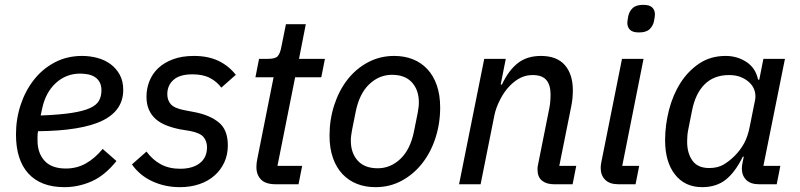

<svg xmlns="http://www.w3.org/2000/svg" viewBox="-20 -761 3304 793"><path d="M246 12Q149 12 97.5 -44Q46 -100 46 -206Q46 -270 65.5 -328.5Q85 -387 120.5 -432Q156 -477 206.5 -503.5Q257 -530 319 -530Q351 -530 381.5 -522Q412 -514 436 -496.5Q460 -479 474.5 -452.5Q489 -426 489 -390Q489 -305 403.5 -263Q318 -221 137 -219Q135 -208 135 -198Q135 -188 135 -180Q135 -129 164 -97Q193 -65 252 -65Q298 -65 335.5 -86.5Q373 -108 404 -146L461 -96Q413 -36 358.5 -12Q304 12 246 12ZM311 -457Q253 -457 210.5 -418Q168 -379 154 -312L148 -284Q226 -287 275 -294.5Q324 -302 351.5 -314.5Q379 -327 389 -345.5Q399 -364 399 -388Q399 -408 391.5 -421.5Q384 -435 371.5 -443Q359 -451 343 -454Q327 -457 311 -457Z M723 12Q662 12 609.5 -12Q557 -36 525 -82L585 -135Q611 -100 645 -82Q679 -64 724 -64Q775 -64 805 -87Q835 -110 835 -153Q835 -177 821 -194.5Q807 -212 765 -220L723 -227Q693 -233 667.5 -243Q642 -253 624 -268.5Q606 -284 595.5 -307Q585 -330 585 -362Q585 -395 597 -425.5Q609 -456 633 -479Q657 -502 694 -516Q731 -530 781 -530Q839 -530 881.5 -510Q924 -490 954 -452L894 -399Q877 -423 848 -438.5Q819 -454 775 -454Q722 -454 696.5 -431Q671 -408 671 -372Q671 -347 685.5 -330.5Q700 -314 741 -306L783 -298Q846 -286 883.5 -255.5Q921 -225 921 -161Q921 -122 906.5 -90.5Q892 -59 866 -36Q840 -13 803.5 -0.5Q767 12 723 12Z M1119 0Q1077 0 1058 -19.5Q1039 -39 1039 -71Q1039 -79 1040 -88.5Q1041 -98 1043 -106L1110 -442H1035L1050 -518H1088Q1117 -518 1127 -529Q1137 -540 1142 -567L1161 -661H1243L1215 -518H1322L1307 -442H1199L1126 -76H1228L1213 0Z M1531 12Q1489 12 1454.5 -1.5Q1420 -15 1394.5 -42Q1369 -69 1355 -109Q1341 -149 1341 -201Q1341 -267 1360.5 -327Q1380 -387 1415 -432Q1450 -477 1499.5 -503.5Q1549 -530 1608 -530Q1650 -530 1684.5 -516.5Q1719 -503 1744.5 -476Q1770 -449 1784 -409Q1798 -369 1798 -317Q1798 -251 1778.5 -191Q1759 -131 1723.5 -86Q1688 -41 1639 -14.5Q1590 12 1531 12ZM1540 -66Q1593 -66 1634 -105Q1675 -144 1690 -219L1705 -294Q1707 -305 1708.5 -316Q1710 -327 1710 -338Q1710 -389 1681.5 -420.5Q1653 -452 1599 -452Q1546 -452 1505 -413Q1464 -374 1449 -299L1434 -224Q1432 -213 1430.5 -202Q1429 -191 1429 -180Q1429 -129 1457.5 -97.5Q1486 -66 1540 -66Z M1876 0 1980 -518H2069L2048 -412H2053Q2081 -471 2119 -500.5Q2157 -530 2214 -530Q2280 -530 2313 -492Q2346 -454 2346 -388Q2346 -373 2344.5 -356Q2343 -339 2339 -320L2290 -76H2360L2345 0H2268Q2237 0 2218.5 -15Q2200 -30 2200 -61Q2200 -67 2200.5 -72Q2201 -77 2203 -85L2249 -315Q2252 -330 2253 -345Q2254 -360 2254 -370Q2254 -410 2236.5 -430.5Q2219 -451 2180 -451Q2153 -451 2130.5 -440Q2108 -429 2087 -408Q2063 -384 2045.5 -349.5Q2028 -315 2022 -285L1965 0Z M2619 -627Q2593 -627 2582 -638Q2571 -649 2571 -666Q2571 -675 2575 -695Q2579 -714 2593 -727.5Q2607 -741 2637 -741Q2663 -741 2674 -730Q2685 -719 2685 -702Q2685 -693 2681 -673Q2677 -654 2663 -640.5Q2649 -627 2619 -627ZM2534 0Q2498 0 2479.5 -18.5Q2461 -37 2461 -67Q2461 -72 2461.5 -77.5Q2462 -83 2463 -88L2549 -518H2638L2550 -76H2620L2605 0Z M3115 0Q3080 0 3062 -18Q3044 -36 3044 -65Q3044 -75 3047 -90L3052 -114H3048Q3016 -49 2977 -18.5Q2938 12 2880 12Q2809 12 2768 -40Q2727 -92 2727 -182Q2727 -244 2743 -306.5Q2759 -369 2790.5 -418.5Q2822 -468 2868.5 -499Q2915 -530 2977 -530Q3025 -530 3063 -505Q3101 -480 3111 -432H3116L3133 -518H3222L3133 -76H3203L3188 0ZM2909 -67Q2944 -67 2968 -81Q2992 -95 3014 -117Q3038 -141 3053.5 -169.5Q3069 -198 3077 -240L3099 -350Q3102 -367 3097 -385Q3092 -403 3078 -417.5Q3064 -432 3042.5 -441.5Q3021 -451 2991 -451Q2929 -451 2890.5 -413Q2852 -375 2838 -303L2823 -228Q2820 -213 2819 -200.5Q2818 -188 2818 -176Q2818 -128 2840 -97.5Q2862 -67 2909 -67Z"/></svg>

Font: IBM Plex Sans Text
Style: Italic
Weight: 450
Italic angle: -11°
Designer: Mike Abbink, Paul van der Laan, Pieter van Rosmalen
Foundry: Bold Monday
Version: Version 3.005